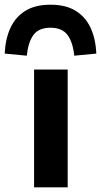

<svg xmlns="http://www.w3.org/2000/svg" viewBox="-55 -797 430 817"><path d="M90 0V-501H233V0ZM59 -560 -35 -569Q-32 -632 -10.5 -678.5Q11 -725 53 -751Q95 -777 160 -777Q225 -777 267 -751Q309 -725 330.5 -678.5Q352 -632 355 -569L261 -560Q255 -618 232 -648.5Q209 -679 160 -679Q110 -679 87.5 -648.5Q65 -618 59 -560Z"/></svg>

Font: Nunito Sans 7pt SemiExpanded
Style: Bold
Weight: 700
Width: 6
Designer: Vernon Adams
Foundry: Vernon Adams
Version: Version 3.101;gftools[0.9.27]